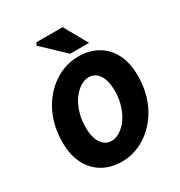

<svg xmlns="http://www.w3.org/2000/svg" viewBox="-200 -996 1071 1145"><g transform="rotate(-30 335.0 -424.0)"><path d="M308 12Q233 12 176.5 -20.5Q120 -53 88 -114.5Q56 -176 56 -264Q56 -337 74 -398.5Q92 -460 124.5 -508.5Q157 -557 199.5 -591.5Q242 -626 291 -644Q340 -662 392 -662Q467 -662 524 -629.5Q581 -597 612.5 -535.5Q644 -474 644 -386Q644 -313 626 -251.5Q608 -190 575.5 -141.5Q543 -93 500.5 -58.5Q458 -24 409 -6Q360 12 308 12ZM316 -126Q338 -126 361 -137.5Q384 -149 405.5 -170.5Q427 -192 443.5 -223Q460 -254 470 -292.5Q480 -331 480 -376Q480 -423 468.5 -456Q457 -489 435.5 -506.5Q414 -524 384 -524Q362 -524 339 -512.5Q316 -501 294.5 -479.5Q273 -458 256.5 -427Q240 -396 230 -357.5Q220 -319 220 -274Q220 -227 231.5 -194Q243 -161 264.5 -143.5Q286 -126 316 -126ZM360 -700 210 -842 220 -860H400L490 -700Z"/></g></svg>

Font: Source Sans 3 Black
Style: Italic
Weight: 900
Italic angle: -11°
Designer: Paul D. Hunt
Foundry: Adobe
Version: Version 3.052;hotconv 1.1.0;makeotfexe 2.6.0